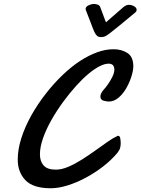

<svg xmlns="http://www.w3.org/2000/svg" viewBox="-20 -958 723 988"><path d="M241.2 10.7Q150.4 10.7 110.8 -30.8Q71.3 -72.3 71.3 -136.7Q71.3 -189.9 90.1 -248.3Q108.9 -306.6 141.4 -364.5Q173.8 -422.4 215.6 -475.8Q257.3 -529.3 303.2 -573Q349.1 -616.7 394.5 -646Q437 -673.3 480 -689Q522.9 -704.6 564.5 -704.6Q606 -704.6 636 -685.1Q666 -665.5 666 -616.7Q666 -596.7 657 -566.7Q647.9 -536.6 631.3 -506.8Q614.3 -476.1 590.6 -455.8Q566.9 -435.5 539.6 -435.5Q529.8 -435.5 513.2 -439.9Q496.6 -444.3 496.6 -461.9Q496.6 -467.8 499.8 -475.6Q502.9 -483.4 511.2 -493.7Q522.9 -506.3 536.1 -525.1Q549.3 -543.9 558.8 -564Q568.4 -584 568.4 -599.1Q568.4 -630.4 539.1 -630.4Q518.1 -630.4 491.7 -616.7Q465.3 -603 436.5 -579.1Q407.2 -555.2 373.3 -517.8Q339.4 -480.5 306.2 -435.3Q272.9 -390.1 245.6 -342.3Q218.3 -294.4 201.9 -248.3Q185.5 -202.1 185.5 -163.6Q185.5 -127.9 204.6 -106.4Q223.6 -85 267.6 -85Q296.9 -85 331.3 -99.6Q365.7 -114.3 401.6 -137Q437.5 -159.7 471.4 -184.1Q505.4 -208.5 533.9 -228.5Q562.5 -248.5 582.5 -257.3Q584.5 -259.3 588.4 -259.3Q595.7 -259.3 598.6 -247.6Q601.1 -233.9 601.1 -220.2Q601.1 -211.9 598.9 -200Q596.7 -188 585 -172.4Q553.2 -134.3 510.3 -101.1Q467.3 -67.9 419.9 -42.7Q372.6 -17.6 326.4 -3.4Q280.3 10.7 241.2 10.7ZM500.5 -767.1Q487.3 -767.1 479.7 -773.4Q472.2 -779.8 464.8 -795.4Q458 -810.5 447.3 -840.1Q436.5 -869.6 422.4 -904.3Q420.4 -908.7 420.4 -911.1Q420.4 -923.3 435.3 -930.4Q450.2 -937.5 463.9 -937.5Q474.1 -937.5 483.4 -933.8Q492.7 -930.2 495.6 -921.9L503.4 -900.9L513.2 -875L521.5 -852.5L525.4 -843.3L590.8 -900.4L615.7 -921.9Q629.4 -933.1 643.1 -933.1Q657.7 -933.1 670.4 -925.5Q683.1 -918 683.1 -907.7Q683.1 -899.9 676.3 -894Q628.4 -854.5 595.5 -827.1Q562.5 -799.8 545.4 -787.1Q529.3 -774.9 520.8 -771Q512.2 -767.1 500.5 -767.1Z"/></svg>

Font: Damion
Style: Regular
Weight: 400
Designer: Vernon Adams
Foundry: Vernon Adams
Version: Version 1.100; ttfautohint (v1.8.4.7-5d5b)